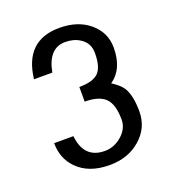

<svg xmlns="http://www.w3.org/2000/svg" viewBox="-92 -863 527 591"><g transform="rotate(-20 171.0 -567.0)"><path d="M311 -466Q311 -413 270.5 -377.5Q230 -342 169 -342Q101 -342 63 -381Q31 -414 31 -464H94Q102 -388 170 -388Q201 -388 226 -410Q251 -432 251 -461Q251 -511 230.5 -531.5Q210 -552 163 -552V-600Q208 -600 226 -618Q244 -636 244 -682Q244 -715 217 -732Q197 -745 169 -745Q114 -745 100 -670H40Q54 -792 167 -792Q228 -792 266 -759.5Q304 -727 304 -678Q304 -608 259 -577Q284 -561 294 -546Q311 -519 311 -466Z"/></g></svg>

Font: Mingzat
Style: Regular
Weight: 400
Designer: Jason Glavy (Lepcha), Lorna Priest (Lepcha additions), Walt Agee (Sophia), Victor Gaultney (Sophia)
Foundry: SIL International
Version: Version 0.100